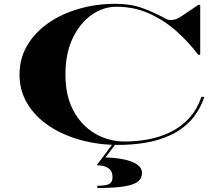

<svg xmlns="http://www.w3.org/2000/svg" viewBox="-20 -732 1146 983"><path d="M556 175Q556 149 543 136Q530 123 511.2 118.5Q492.5 114 475 114L565 -6H581L520 74Q571 75.5 613.5 84Q656 92.5 681.5 109.8Q707 127 707 155Q707 180 687.2 196.8Q667.5 213.5 617.8 222Q568 230.5 478 230.5V219Q522.5 219 539.2 209.8Q556 200.5 556 175ZM995 -707H1005V-451.5H995Q948.5 -513.5 886.2 -569.8Q824 -626 746.2 -661.8Q668.5 -697.5 575.5 -697.5Q508.5 -697.5 449 -655.8Q389.5 -614 352.2 -536.2Q315 -458.5 315 -350Q315 -241.5 356.2 -165Q397.5 -88.5 466.8 -48Q536 -7.5 620 -7.5Q677 -7.5 736 -18Q795 -28.5 848.8 -53.8Q902.5 -79 945 -123.5Q987.5 -168 1011 -236H1026Q1001.5 -163.5 957 -115.8Q912.5 -68 853.5 -40.5Q794.5 -13 726 -1.5Q657.5 10 585 10Q484.5 10 393.5 -15Q302.5 -40 232 -86.8Q161.5 -133.5 120.8 -200.2Q80 -267 80 -350Q80 -433.5 119.8 -500.2Q159.5 -567 228.2 -614.5Q297 -662 385.2 -687.2Q473.5 -712.5 570 -712.5Q649.5 -712.5 711.5 -689.8Q773.5 -667 833.5 -633.5Q842.5 -628.5 862.5 -629.8Q882.5 -631 908.5 -648.5Z"/></svg>

Font: Engraving CC
Style: Bold
Weight: 700
Designer: indestructible type*
Foundry: Cowboy Collective
Version: Version 1.000